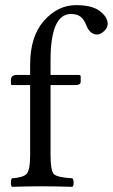

<svg xmlns="http://www.w3.org/2000/svg" viewBox="-20 -718 435 740"><path d="M174.8 -122.1Q174.8 -60.1 187.5 -47.1Q200.2 -34.2 258.8 -30.8Q263.7 -25.9 263.9 -13.9Q264.2 -2 258.8 2Q189 0 136.2 0Q96.2 0 25.9 2Q22 -2 22 -13.9Q22 -25.9 25.9 -30.8Q69.8 -33.7 83 -48.3Q96.2 -63 96.2 -122.1V-390.1H26.9Q22 -390.1 22 -396V-409.2Q22 -429.2 44.9 -429.2H96.2V-469.2Q96.2 -578.1 149.7 -638.2Q203.1 -698.2 272.9 -698.2Q333 -698.2 362.8 -676.8Q395 -652.8 395 -626Q395 -610.8 381.1 -597.9Q367.2 -585 354 -585Q328.1 -585 314 -617.2Q304.2 -643.1 290.5 -653.6Q276.9 -664.1 253.9 -664.1Q174.8 -664.1 174.8 -485.8V-429.2H283.2Q291 -429.2 291 -422.9V-402.8Q291 -389.6 268.1 -390.1H174.8Z"/></svg>

Font: Linux Libertine
Style: Regular
Weight: 400
Designer: Philipp H. Poll
Foundry: Philipp H. Poll
Version: Version 5.3.0 ; ttfautohint (v0.9)